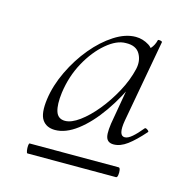

<svg xmlns="http://www.w3.org/2000/svg" viewBox="-65 -700 446 471"><g transform="rotate(15 158.5 -464.0)"><path d="M94 -361Q72 -361 61.5 -376.5Q51 -392 56 -429Q61 -465 78.5 -501.5Q96 -538 120.5 -567.5Q145 -597 173 -615Q201 -633 227 -633Q245 -633 261 -623Q277 -613 278 -588L254 -605Q261 -607 269.5 -616.5Q278 -626 281 -639Q282 -641 287 -640Q292 -639 292 -637L254 -428Q247 -388 264 -388Q272 -388 282.5 -397Q293 -406 306 -422Q308 -424 313 -420.5Q318 -417 316 -415Q294 -390 276.5 -377Q259 -364 242 -364Q226 -364 222.5 -378Q219 -392 226 -428L242 -520L254 -531Q233 -482 206 -443.5Q179 -405 150 -383Q121 -361 94 -361ZM44 -288Q42 -288 41 -294.5Q40 -301 40.5 -307Q41 -313 43 -313H269Q272 -313 273 -307Q274 -301 273 -294.5Q272 -288 269 -288ZM112 -389Q128 -389 148.5 -404Q169 -419 189 -443.5Q209 -468 225 -497.5Q241 -527 248 -557Q253 -579 243 -596Q233 -613 207 -612Q184 -612 158 -590Q132 -568 112.5 -532.5Q93 -497 87 -454Q83 -423 88.5 -406Q94 -389 112 -389Z"/></g></svg>

Font: Cormorant Light
Style: Italic
Weight: 300
Italic angle: -10°
Designer: Christian Thalmann (Catharsis Fonts)
Foundry: Catharsis Fonts
Version: Version 4.000